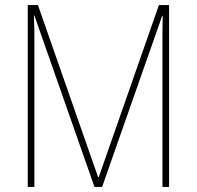

<svg xmlns="http://www.w3.org/2000/svg" viewBox="-20 -734 773 754"><path d="M351 0H381L617 -672H619C618 -623 618 -601 618 -587V0H644V-714H604L368 -39H365L129 -714H89V0H115V-586C115 -605 115 -624 113 -673H115Z"/></svg>

Font: Noto Sans Oriya Cond Thin
Style: Regular
Weight: 100
Width: 3
Designer: Amélie Bonet and Sol Matas
Foundry: Google LLC
Version: Version 2.006